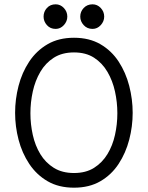

<svg xmlns="http://www.w3.org/2000/svg" viewBox="-20 -866 685 890"><path d="M323 4Q252 4 200.5 -26Q149 -56 115.5 -106.5Q82 -157 66 -218.5Q50 -280 50 -343Q50 -406 66 -468Q82 -530 115.5 -580.5Q149 -631 200.5 -661Q252 -691 323 -691Q394 -691 445.5 -661Q497 -631 530 -580.5Q563 -530 579 -468Q595 -406 595 -343Q595 -280 579 -218.5Q563 -157 530 -106.5Q497 -56 445.5 -26Q394 4 323 4ZM323 -64Q378 -64 416 -88Q454 -112 478 -151.5Q502 -191 513 -240.5Q524 -290 524 -341Q524 -392 513 -442Q502 -492 478 -533Q454 -574 416 -598.5Q378 -623 323 -623Q268 -623 229.5 -598.5Q191 -574 167 -533Q143 -492 132 -442Q121 -392 121 -341Q121 -290 132 -240.5Q143 -191 167 -151.5Q191 -112 229.5 -88Q268 -64 323 -64ZM409 -732Q384 -732 368 -749.5Q352 -767 352 -789Q352 -812 368 -829Q384 -846 409 -846Q431 -846 447 -829Q463 -812 463 -789Q463 -767 447 -749.5Q431 -732 409 -732ZM238 -732Q213 -732 197.5 -749.5Q182 -767 182 -789Q182 -812 197.5 -829Q213 -846 238 -846Q260 -846 276 -829Q292 -812 292 -789Q292 -767 276 -749.5Q260 -732 238 -732Z"/></svg>

Font: Kreon Light Light
Style: Regular
Weight: 300
Version: Version 2.002